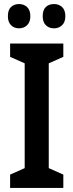

<svg xmlns="http://www.w3.org/2000/svg" viewBox="-20 -929 363 949"><path d="M293 0H30V-66L102 -98V-616L30 -648V-714H293V-648L221 -616V-98L293 -66ZM19 -849Q19 -880 34.5 -894.5Q50 -909 74 -909Q98 -909 114 -894Q130 -879 130 -849Q130 -820 114 -804.5Q98 -789 74 -789Q50 -789 34.5 -804.5Q19 -820 19 -849ZM191 -849Q191 -880 206.5 -894.5Q222 -909 247 -909Q271 -909 287 -894Q303 -879 303 -849Q303 -820 287 -804.5Q271 -789 247 -789Q222 -789 206.5 -804.5Q191 -820 191 -849Z"/></svg>

Font: Noto Sans Kannada Condensed SemiBold
Style: Regular
Weight: 600
Width: 3
Designer: Jelle Bosma - Monotype Design Team
Foundry: Monotype Imaging Inc.
Version: Version 2.005; ttfautohint (v1.8.4.7-5d5b)